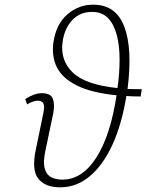

<svg xmlns="http://www.w3.org/2000/svg" viewBox="-20 -792 627 822"><path d="M238 10Q173 10 144 -27Q115 -64 133 -150L165 -305Q172 -336 166 -348.5Q160 -361 142 -361Q134 -361 122.5 -357.5Q111 -354 96 -345L88 -368Q107 -380 124.5 -386.5Q142 -393 159 -393Q198 -393 206.5 -368.5Q215 -344 208 -307L175 -150Q164 -100 171 -72.5Q178 -45 198 -34Q218 -23 247 -23Q332 -23 392.5 -117.5Q453 -212 479 -384Q371 -395 309 -426Q247 -457 223.5 -504Q200 -551 209 -612Q220 -688 268 -730Q316 -772 379 -772Q477 -772 512.5 -677Q548 -582 526 -411Q555 -410 587 -410L582 -379Q550 -379 521 -381Q502 -262 462 -174Q422 -86 365 -38Q308 10 238 10ZM248 -613Q237 -534 291.5 -481.5Q346 -429 483 -415Q492 -479 492 -537.5Q492 -596 480 -642Q468 -688 442.5 -714.5Q417 -741 374 -741Q322 -741 289 -705.5Q256 -670 248 -613Z"/></svg>

Font: Noto Serif SemiCondensed ExtraLight
Style: Italic
Weight: 200
Width: 4
Italic angle: -12°
Designer: Monotype Design Team
Foundry: Monotype Imaging Inc.
Version: Version 2.013